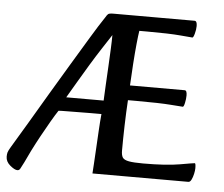

<svg xmlns="http://www.w3.org/2000/svg" viewBox="-69 -694 888 762"><g transform="rotate(5 375.5 -313.0)"><path d="M27 13Q16 13 -2 -2Q-20 -17 -20 -37Q-20 -47 -18 -54Q-16 -61 -7 -76Q21 -122 55.5 -180.5Q90 -239 127 -301.5Q164 -364 200.5 -424.5Q237 -485 268 -536.5Q299 -588 322 -622Q327 -631 331.5 -635Q336 -639 352 -639H676Q686 -639 686 -619Q686 -605 681.5 -588.5Q677 -572 673 -572Q670 -572 625.5 -576Q581 -580 492 -580H461Q458 -562 454.5 -526.5Q451 -491 448 -447Q445 -403 443 -361H661Q670 -361 670 -341Q670 -327 666.5 -311Q663 -295 659 -295Q655 -295 611 -298.5Q567 -302 475 -302H440Q437 -254 435.5 -200Q434 -146 434 -101Q434 -82 440 -73Q446 -64 465 -60.5Q484 -57 522 -57Q614 -57 668 -66.5Q722 -76 726 -76Q730 -76 730 -56Q730 -47 727 -33.5Q724 -20 719 -10Q714 0 707 0H325Q326 -12 327.5 -38.5Q329 -65 331 -99.5Q333 -134 335 -170.5Q337 -207 340 -238H297Q273 -238 246 -237.5Q219 -237 198 -237Q177 -237 169 -236Q157 -218 140.5 -189.5Q124 -161 106.5 -129Q89 -97 74.5 -68Q60 -39 52 -21Q42 -1 38 6Q34 13 27 13ZM195 -292H344Q345 -318 347 -354Q349 -390 351 -428Q353 -466 354.5 -499Q356 -532 356 -554Q341 -531 319.5 -498Q298 -465 275.5 -428Q253 -391 232 -355Q211 -319 195 -292Z"/></g></svg>

Font: BriemHand
Style: Regular
Weight: 400
Designer: Gunnlaugur SE Briem, Eben Sorkin
Foundry: Sorkin Type
Version: Version 1.001; ttfautohint (v1.8.4.7-5d5b)